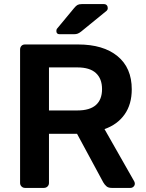

<svg xmlns="http://www.w3.org/2000/svg" viewBox="-20 -917 714 937"><path d="M102 0Q92 0 85 -7Q78 -14 78 -24V-675Q78 -686 84.5 -693Q91 -700 102 -700H361Q484 -700 553.5 -643Q623 -586 623 -481Q623 -408 588 -358.5Q553 -309 490 -287L635 -32Q638 -26 638 -21Q638 -12 631.5 -6Q625 0 617 0H525Q509 0 500 -7.5Q491 -15 484 -27L356 -264H219V-24Q219 -14 212 -7Q205 0 194 0ZM358 -378Q418 -378 448 -404.5Q478 -431 478 -482Q478 -533 448 -560.5Q418 -588 358 -588H219V-378ZM271 -750Q255 -750 255 -766Q255 -774 260 -779L342 -878Q351 -889 358.5 -893Q366 -897 379 -897H487Q496 -897 501 -891.5Q506 -886 506 -877Q506 -870 501 -865L376 -763Q367 -756 359.5 -753Q352 -750 341 -750Z"/></svg>

Font: Rubik AZ
Style: Regular
Weight: 500
Designer: Hubert and Fischer
Foundry: Hubert & Fischer
Version: Version 2.000